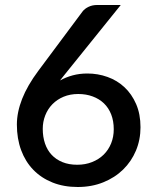

<svg xmlns="http://www.w3.org/2000/svg" viewBox="-20 -740 620 768"><path d="M289 -81Q321.5 -81 348.5 -91.8Q375.5 -102.5 394.8 -121.5Q414 -140.5 424.5 -166.5Q435 -192.5 435 -223Q435 -256 424.8 -282.2Q414.5 -308.5 395.8 -326.5Q377 -344.5 350.8 -354.2Q324.5 -364 293 -364Q260.5 -364 234.2 -353Q208 -342 189.5 -323Q171 -304 161 -278.5Q151 -253 151 -224.5Q151 -192.5 160 -166Q169 -139.5 186.5 -120.8Q204 -102 229.8 -91.5Q255.5 -81 289 -81ZM249.5 -455Q241.5 -445 234.2 -436Q227 -427 220 -418Q243 -431 270.5 -438.5Q298 -446 329.5 -446Q371.5 -446 410 -432.2Q448.5 -418.5 477.8 -391.2Q507 -364 524.5 -323.8Q542 -283.5 542 -231Q542 -181 523.8 -137.5Q505.5 -94 472.5 -61.8Q439.5 -29.5 393.2 -10.8Q347 8 291 8Q235 8 190 -10Q145 -28 113.2 -60.8Q81.5 -93.5 64.5 -139.5Q47.5 -185.5 47.5 -242Q47.5 -291 68.5 -344.5Q89.5 -398 133.5 -457L310.5 -694.5Q318.5 -705 333.8 -712.5Q349 -720 368 -720H463Z"/></svg>

Font: Lato 2
Style: Regular
Weight: 600
Designer: Lukasz Dziedzic with Adam Twardoch and Botio Nikoltchev
Foundry: tyPoland Lukasz Dziedzic
Version: Version 2.015; 2015-08-06; http://www.latofonts.com/